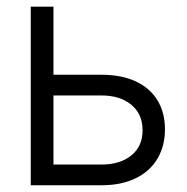

<svg xmlns="http://www.w3.org/2000/svg" viewBox="-20 -550 555 570"><path d="M469.7 -166Q469.7 -116.7 447.5 -79.1Q425.3 -41.5 382.8 -20.8Q340.3 0 281.2 0H71.3V-530.3H138.7V-328.1H281.2Q340.8 -328.1 383.1 -308.3Q425.3 -288.6 447.5 -252.2Q469.7 -215.8 469.7 -166ZM281.2 -61.5Q336.4 -61.5 369.9 -88.6Q403.3 -115.7 403.3 -163.1Q403.3 -211.4 369.9 -239Q336.4 -266.6 281.2 -266.6H138.7V-61.5Z"/></svg>

Font: Pretendard GOV Light
Style: Regular
Weight: 300
Designer: Base glyphs from Inter by Rasmus Andersson; Hangeul glyphs from Noto Sans CJK(Source Han Sans) by Jang Soo-young and Kan
Foundry: Kil Hyung-jin
Version: Version 1.309